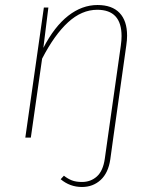

<svg xmlns="http://www.w3.org/2000/svg" viewBox="-20 -549 621 766"><path d="M487 -407Q487 -389 484 -369L432 0L420 87Q412 141 381.5 169Q351 197 307 197Q259 197 222 166L235 152Q250 164 266.5 170.5Q283 177 307 177Q342 177 366.5 155Q391 133 398 85L410 0L462 -367Q465 -388 465 -405Q465 -510 368 -510Q306 -510 251.5 -460Q197 -410 148 -315L103 0H81L155 -519H173L153 -358Q197 -443 252 -486Q307 -529 369 -529Q427 -529 457 -497.5Q487 -466 487 -407Z"/></svg>

Font: Fira Sans Thin
Style: Italic
Weight: 250
Italic angle: -8°
Designer: Carrois Corporate & Edenspiekermann AG
Foundry: Carrois Corporate GbR & Edenspiekermann AG
Version: Version 4.203